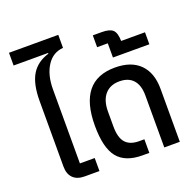

<svg xmlns="http://www.w3.org/2000/svg" viewBox="-152 -1061 1240 1219"><g transform="rotate(-20 468.5 -451.0)"><path d="M217 0Q165 0 138 -27.5Q111 -55 111 -105V-547Q111 -662 148.5 -724.5Q186 -787 266 -811V-816H33V-902H366V-814Q296 -809 256 -747Q216 -685 216 -588V-88H316V0Z M607 0Q492 0 439.5 -65Q387 -130 387 -280Q387 -584 632 -584Q742 -584 800.5 -525Q859 -466 859 -357V0H754V-352Q754 -420 722 -456Q690 -492 629 -492Q566 -492 531 -451.5Q496 -411 496 -336V-236Q496 -160 526 -126Q556 -92 618 -92H653V0Z M728 -729H889V-648H643V-744H571V-824H631Q685 -824 706 -804Q727 -784 728 -729Z"/></g></svg>

Font: Anuphan Medium
Style: Regular
Weight: 500
Designer: Mike Abbink, Paul van der Laan, Pieter van Rosmalen, Mint Tantisuwanna
Foundry: Bold Monday; Cadson Demak
Version: Version 3.002;hotconv 1.0.109;makeotfexe 2.5.65596